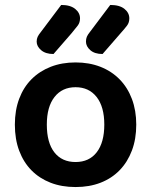

<svg xmlns="http://www.w3.org/2000/svg" viewBox="-20 -740 610 775"><path d="M530 -237Q530 -179 512.5 -132.5Q495 -86 463 -53Q431 -20 386 -2.5Q341 15 285 15Q229 15 184 -2.5Q139 -20 107 -52.5Q75 -85 57.5 -131.5Q40 -178 40 -237Q40 -295 57.5 -341.5Q75 -388 107.5 -420.5Q140 -453 185 -470.5Q230 -488 285 -488Q340 -488 385 -470.5Q430 -453 462.5 -420Q495 -387 512.5 -340.5Q530 -294 530 -237ZM285 -388Q231 -388 200 -348.5Q169 -309 169 -237Q169 -164 199.5 -125Q230 -86 285 -86Q340 -86 370.5 -125.5Q401 -165 401 -237Q401 -309 370 -348.5Q339 -388 285 -388ZM227 -720Q264 -720 283.5 -704Q303 -688 303 -666Q303 -649 294 -637Q285 -625 269 -606L196 -522Q164 -522 146 -537.5Q128 -553 128 -572Q128 -583 132 -591.5Q136 -600 145 -611ZM425 -720Q463 -720 482.5 -704Q502 -688 502 -666Q502 -649 493 -637Q484 -625 467 -606L394 -522Q362 -522 344.5 -537.5Q327 -553 327 -572Q327 -583 330.5 -591.5Q334 -600 343 -611Z"/></svg>

Font: Baloo Da 2 SemiBold
Style: Regular
Weight: 600
Designer: Noopur Datye, Sulekha Rajkumar and Ek Type
Foundry: Ek Type
Version: Version 1.640;hotconv 1.0.111;makeotfexe 2.5.65597; ttfautoh